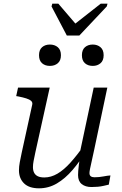

<svg xmlns="http://www.w3.org/2000/svg" viewBox="-20 -1013 664 1043"><path d="M343 -820H411L560 -978L564 -993H527L369 -869L410 -861L297 -993H264L260 -978ZM172 -185Q166 -157 162.5 -138.5Q159 -120 159 -105Q159 -87 165.5 -74.5Q172 -62 185.5 -55.5Q199 -49 221 -49Q257 -49 292 -69.5Q327 -90 363 -130Q399 -170 439 -227L452 -198Q414 -136 374 -89.5Q334 -43 289 -16.5Q244 10 192 10Q138 10 110.5 -17Q83 -44 83 -88Q83 -108 87.5 -132Q92 -156 98 -184L155 -444Q158 -457 149 -465Q140 -473 122.5 -478.5Q105 -484 80 -489L68 -491L78 -537H250ZM492 -201Q484 -163 478 -137Q472 -111 469 -95.5Q466 -80 466 -73Q466 -61 473 -55.5Q480 -50 493 -50Q518 -50 541 -54.5Q564 -59 580 -60L571 -10Q558 -7 543 -3.5Q528 0 511.5 1.5Q495 3 477 3Q444 3 424 -13Q404 -29 404 -62Q404 -70 405 -84.5Q406 -99 408.5 -119Q411 -139 415 -163L409 -161L489 -537H563ZM251 -655Q277 -655 294 -669.5Q311 -684 311 -713Q311 -742 294 -756.5Q277 -771 251 -771Q225 -771 208.5 -756.5Q192 -742 192 -713Q192 -684 208.5 -669.5Q225 -655 251 -655ZM484 -655Q509 -655 526 -669.5Q543 -684 543 -713Q543 -742 526 -756.5Q509 -771 484 -771Q458 -771 441.5 -756.5Q425 -742 425 -713Q425 -684 441.5 -669.5Q458 -655 484 -655Z"/></svg>

Font: Roboto Serif 20pt Light
Style: Italic
Weight: 300
Italic angle: -10°
Version: Version 1.007